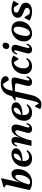

<svg xmlns="http://www.w3.org/2000/svg" viewBox="1874 -2691 1068 4856"><g transform="rotate(-90 2408.0 -263.0)"><path d="M236 14Q191 14 150 6.5Q109 -1 78 -16Q47 -31 29 -50L151 -150Q151 -92 171 -64Q191 -36 233 -36Q268 -36 296.5 -54.5Q325 -73 346.5 -105Q368 -137 383.5 -176.5Q399 -216 406.5 -257Q414 -298 414 -336Q414 -411 370 -411Q345 -411 318.5 -386Q292 -361 265.5 -315.5Q239 -270 214.5 -206Q190 -142 170 -63L117 -83L139 -291H224Q271 -405 322 -455.5Q373 -506 442 -506Q496 -506 528 -463Q560 -420 560 -346Q560 -270 535 -204.5Q510 -139 466 -90Q422 -41 363 -13.5Q304 14 236 14ZM29 -50 176 -695 198 -620 94 -688 99 -707 306 -765H330L169 -57Z M826 14Q731 14 675 -39Q619 -92 619 -183Q619 -251 643 -309.5Q667 -368 710.5 -412Q754 -456 811.5 -481Q869 -506 936 -506Q1004 -506 1045 -476Q1086 -446 1086 -396Q1086 -341 1043 -302.5Q1000 -264 917.5 -244.5Q835 -225 715 -225V-256Q781 -256 834 -276Q887 -296 918.5 -331Q950 -366 950 -411Q950 -430 941 -440Q932 -450 917 -450Q874 -450 839.5 -416.5Q805 -383 784.5 -325.5Q764 -268 764 -197Q764 -132 792.5 -96.5Q821 -61 874 -61Q915 -61 950 -78Q985 -95 1013 -127L1040 -108Q961 14 826 14Z M1575 14Q1513 14 1488 -25.5Q1463 -65 1482 -132L1528 -292Q1562 -411 1506 -411Q1478 -411 1449.5 -385Q1421 -359 1393 -311Q1365 -263 1340 -196.5Q1315 -130 1294 -48H1243L1272 -284H1350Q1441 -506 1579 -506Q1650 -506 1675 -456Q1700 -406 1675 -317L1621 -129Q1610 -94 1613.5 -73.5Q1617 -53 1633 -53Q1649 -53 1663 -70Q1677 -87 1696 -130L1726 -119Q1708 -56 1669 -21Q1630 14 1575 14ZM1145 0 1229 -363Q1237 -401 1234.5 -420Q1232 -439 1217 -439Q1189 -439 1160 -364L1130 -372Q1146 -435 1185 -470.5Q1224 -506 1276 -506Q1332 -506 1357 -468Q1382 -430 1368 -368L1283 0Z M1988 14Q1893 14 1837 -39Q1781 -92 1781 -183Q1781 -251 1805 -309.5Q1829 -368 1872.5 -412Q1916 -456 1973.5 -481Q2031 -506 2098 -506Q2166 -506 2207 -476Q2248 -446 2248 -396Q2248 -341 2205 -302.5Q2162 -264 2079.5 -244.5Q1997 -225 1877 -225V-256Q1943 -256 1996 -276Q2049 -296 2080.5 -331Q2112 -366 2112 -411Q2112 -430 2103 -440Q2094 -450 2079 -450Q2036 -450 2001.5 -416.5Q1967 -383 1946.5 -325.5Q1926 -268 1926 -197Q1926 -132 1954.5 -96.5Q1983 -61 2036 -61Q2077 -61 2112 -78Q2147 -95 2175 -127L2202 -108Q2123 14 1988 14Z M2203 251Q2167 251 2138.5 244.5Q2110 238 2076 222L2137 90H2159L2244 225H2162V204Q2207 204 2234.5 168.5Q2262 133 2280 54L2413 -524Q2431 -605 2473 -661.5Q2515 -718 2577 -747.5Q2639 -777 2717 -777Q2775 -777 2818.5 -762.5Q2862 -748 2886 -722Q2910 -696 2910 -661Q2910 -624 2884.5 -600Q2859 -576 2821 -576H2807L2696 -745H2798L2786 -679Q2775 -698 2755 -709Q2735 -720 2712 -720Q2658 -720 2617 -676Q2576 -632 2558 -557L2431 -3Q2414 75 2380 132Q2346 189 2301 220Q2256 251 2203 251ZM2294 -402V-422L2415 -506V-402ZM2760 14Q2699 14 2676 -24Q2653 -62 2669 -132L2720 -337Q2731 -378 2724 -396Q2717 -414 2692 -415L2473 -426L2484 -470L2721 -500Q2823 -515 2856.5 -488.5Q2890 -462 2871 -386L2807 -129Q2798 -91 2801 -72Q2804 -53 2818 -53Q2834 -53 2848 -70Q2862 -87 2881 -130L2911 -119Q2893 -56 2853.5 -21Q2814 14 2760 14Z M3158 14Q3068 14 3015.5 -39Q2963 -92 2963 -183Q2963 -251 2987 -309.5Q3011 -368 3054.5 -412Q3098 -456 3155.5 -481Q3213 -506 3280 -506Q3322 -506 3361 -493.5Q3400 -481 3431 -457L3355 -329H3334L3248 -474H3359V-406Q3352 -419 3336.5 -428Q3321 -437 3304 -442Q3287 -447 3274 -447Q3228 -447 3190.5 -414.5Q3153 -382 3130.5 -326.5Q3108 -271 3108 -202Q3108 -135 3135.5 -98.5Q3163 -62 3212 -62Q3252 -62 3284.5 -80Q3317 -98 3341 -132L3369 -116Q3339 -54 3284 -20Q3229 14 3158 14Z M3584 14Q3523 14 3498.5 -25.5Q3474 -65 3492 -132L3555 -363Q3566 -399 3562.5 -419Q3559 -439 3544 -439Q3516 -439 3487 -364L3457 -372Q3473 -435 3512 -470.5Q3551 -506 3603 -506Q3661 -506 3687 -467.5Q3713 -429 3696 -368L3630 -129Q3620 -93 3623.5 -73Q3627 -53 3642 -53Q3658 -53 3672 -70Q3686 -87 3705 -130L3735 -119Q3717 -56 3678 -21Q3639 14 3584 14ZM3666 -563Q3635 -563 3615.5 -582.5Q3596 -602 3596 -631Q3596 -676 3622 -704Q3648 -732 3688 -732Q3719 -732 3738 -713Q3757 -694 3757 -664Q3757 -620 3732 -591.5Q3707 -563 3666 -563Z M3984 14Q3925 14 3881 -11.5Q3837 -37 3812.5 -83Q3788 -129 3788 -189Q3788 -256 3812 -313Q3836 -370 3879.5 -414Q3923 -458 3980.5 -482Q4038 -506 4104 -506Q4163 -506 4207 -480.5Q4251 -455 4275.5 -409.5Q4300 -364 4300 -302Q4300 -236 4275.5 -178.5Q4251 -121 4208 -77.5Q4165 -34 4107.5 -10Q4050 14 3984 14ZM3999 -39Q4033 -39 4059 -61.5Q4085 -84 4104 -120.5Q4123 -157 4136 -199Q4149 -241 4155 -280Q4161 -319 4161 -346Q4161 -397 4142 -425Q4123 -453 4089 -453Q4055 -453 4029 -430Q4003 -407 3983.5 -371Q3964 -335 3951.5 -292.5Q3939 -250 3933 -211.5Q3927 -173 3927 -146Q3927 -96 3946 -67.5Q3965 -39 3999 -39Z M4542 14Q4500 14 4458.5 6Q4417 -2 4379.5 -17Q4342 -32 4314 -53L4382 -177H4403L4489 -41L4423 -45V-107Q4441 -74 4470 -58.5Q4499 -43 4541 -43Q4584 -43 4610.5 -62.5Q4637 -82 4637 -113Q4637 -140 4619 -156Q4601 -172 4572.5 -183.5Q4544 -195 4512 -207Q4480 -219 4451.5 -236.5Q4423 -254 4405 -281.5Q4387 -309 4387 -353Q4387 -398 4414.5 -432.5Q4442 -467 4490.5 -486.5Q4539 -506 4601 -506Q4638 -506 4676.5 -500Q4715 -494 4751 -482.5Q4787 -471 4816 -456L4746 -329H4724L4638 -462L4709 -459V-400Q4692 -424 4665 -436.5Q4638 -449 4601 -449Q4563 -449 4540 -432Q4517 -415 4517 -388Q4517 -361 4535 -344Q4553 -327 4582 -315Q4611 -303 4642.5 -290.5Q4674 -278 4703 -261Q4732 -244 4750 -217Q4768 -190 4768 -148Q4768 -73 4707 -29.5Q4646 14 4542 14Z"/></g></svg>

Font: Platypi Light SemiBold
Style: Italic
Weight: 600
Italic angle: -13°
Version: Version 1.200